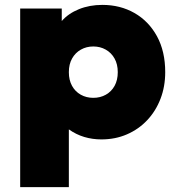

<svg xmlns="http://www.w3.org/2000/svg" viewBox="-20 -555 719 785"><path d="M62.5 210V-520H232.5V-469Q259.5 -500 302.8 -517.5Q346 -535 398.5 -535Q471.5 -535 529.8 -501.8Q588 -468.5 621.8 -406.8Q655.5 -345 655.5 -260Q655.5 -201 636.2 -151Q617 -101 582 -63.8Q547 -26.5 499.2 -5.8Q451.5 15 394.5 15Q358 15 324.5 5Q291 -5 261.5 -26V210ZM361.5 -155Q390 -155 412.8 -167.8Q435.5 -180.5 448.5 -204Q461.5 -227.5 461.5 -260Q461.5 -292.5 448.2 -316Q435 -339.5 412.2 -352.2Q389.5 -365 361.5 -365Q333.5 -365 310.8 -352.2Q288 -339.5 274.8 -316Q261.5 -292.5 261.5 -260Q261.5 -227.5 274.5 -204Q287.5 -180.5 310.2 -167.8Q333 -155 361.5 -155Z"/></svg>

Font: Geologica Cursive Black
Style: Regular
Weight: 900
Designer: Sindre Bremnes, Frode Helland
Foundry: Monokrom Skriftforlag AS
Version: Version 1.010;gftools[0.9.28]